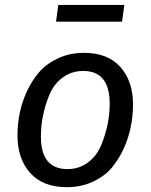

<svg xmlns="http://www.w3.org/2000/svg" viewBox="-20 -756 618 788"><path d="M321.8 -464.8Q273.9 -464.8 237.5 -438Q201.2 -411.1 183.1 -367.7Q147.9 -283.2 147.9 -195.8Q147.9 -62 256.8 -62Q304.7 -62 340.8 -89.1Q377 -116.2 395 -159.7Q430.2 -244.1 430.2 -331.1Q429.7 -464.8 321.8 -464.8ZM325.2 -539.1Q422.4 -539.1 474.1 -481Q525.9 -422.9 525.9 -326.7Q525.4 -230.5 489.3 -149.4Q468.8 -104 439.5 -68.6Q410.2 -33.2 361.6 -10.5Q313 12.2 253.9 12.2Q156.7 12.2 104.2 -45.9Q51.8 -104 51.8 -200.2Q51.8 -296.4 89.4 -378.9Q109.9 -423.8 139.9 -459Q169.9 -494.1 218 -516.6Q266.1 -539.1 325.2 -539.1ZM210 -667 219.2 -735.8H490.2L481 -667Z"/></svg>

Font: FiraSans-Italic
Style: Italic
Weight: 400
Italic angle: -8°
Designer: Carrois Corporate & Edenspiekermann AG
Foundry: Carrois Corporate GbR & Edenspiekermann AG
Version: Version 3.106;PS 003.106;hotconv 1.0.70;makeotf.lib2.5.58329